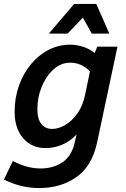

<svg xmlns="http://www.w3.org/2000/svg" viewBox="-39 -755 639 971"><path d="M-19 153 26 59Q55 75 91.5 86Q128 97 167 97Q230 97 277 65.5Q324 34 339 -35L348 -75Q317 -41 276 -23.5Q235 -6 191 -6Q122 -6 78.5 -55.5Q35 -105 35 -190Q35 -260 56.5 -321Q78 -382 116.5 -429Q155 -476 206 -502.5Q257 -529 315 -529Q348 -529 380 -519Q412 -509 440 -487L453 -519H555L452 -34Q426 86 347 141Q268 196 160 196Q109 196 65 184.5Q21 173 -19 153ZM150 -203Q150 -153 170 -128Q190 -103 225 -103Q257 -103 291 -123Q325 -143 352.5 -181.5Q380 -220 391 -274L416 -394Q373 -438 316 -438Q269 -438 231.5 -404Q194 -370 172 -316.5Q150 -263 150 -203ZM208 -585 336 -735H448L514 -585H425L380 -666L303 -585Z"/></svg>

Font: Radio Canada Medium
Style: Italic
Weight: 500
Italic angle: -12°
Designer: Charles Daoud, Etienne Aubert Bonn, Alexandre Saumier Demers, Jacques Le Bailly
Foundry: Radio-Canada
Version: Version 2.104; ttfautohint (v1.8.4.7-5d5b);gftools[0.9.28.de